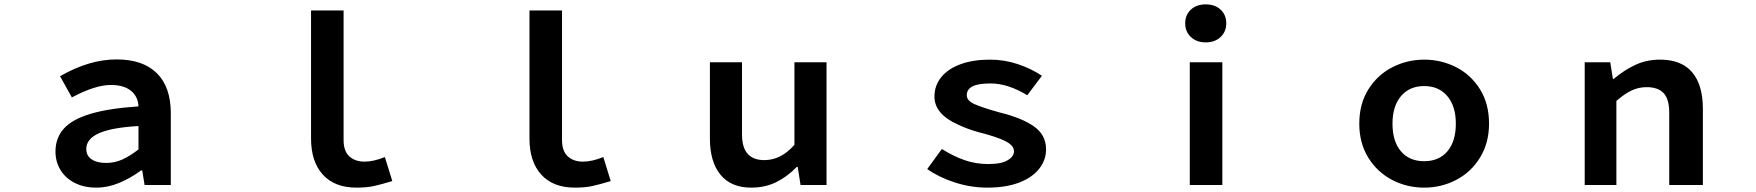

<svg xmlns="http://www.w3.org/2000/svg" viewBox="-20 -847 8040 879"><path d="M234 -153Q234 -216 273 -259Q311 -301 395 -326Q479 -351 614 -360Q612 -405 579.5 -431.5Q547 -458 487 -458Q416 -458 309 -401L255 -498Q388 -575 514 -575Q634 -575 698 -512Q762 -449 762 -328V0H642L631 -67H626Q579 -32 526.5 -10Q474 12 421 12Q364 12 321.5 -10Q279 -32 256.5 -69.5Q234 -107 234 -153ZM614 -163V-270Q491 -263 433 -237Q375 -211 375 -165Q375 -134 399.5 -117.5Q424 -101 466 -101Q505 -101 540.5 -117Q576 -133 614 -163Z M1404 -213V-799H1553V-206Q1553 -155 1579.5 -131Q1606 -107 1649 -107Q1690 -107 1742 -128L1776 -18Q1723 -2 1690.5 5Q1658 12 1612 12Q1512 12 1458 -47.5Q1404 -107 1404 -213Z M2404 -213V-799H2553V-206Q2553 -155 2579.5 -131Q2606 -107 2649 -107Q2690 -107 2742 -128L2776 -18Q2723 -2 2690.5 5Q2658 12 2612 12Q2512 12 2458 -47.5Q2404 -107 2404 -213Z M3230 -213V-562H3377V-231Q3377 -114 3479 -114Q3517 -114 3551 -131Q3585 -148 3617 -184V-562H3764V0H3645L3632 -83H3628Q3583 -37 3532.5 -12.5Q3482 12 3419 12Q3327 12 3278.5 -47Q3230 -106 3230 -213Z M4225 -73 4292 -165Q4344 -132 4395.5 -114Q4447 -96 4504 -96Q4566 -96 4594 -114Q4622 -130 4622 -155Q4622 -181 4582.5 -201Q4543 -221 4463 -241Q4411 -255 4365 -277Q4258 -325 4258 -405Q4258 -455 4289 -493.5Q4320 -532 4377.5 -553Q4435 -574 4512 -574Q4579 -574 4641 -553Q4703 -532 4750 -500L4683 -411Q4594 -465 4515 -465Q4458 -465 4432 -451.5Q4406 -438 4406 -411Q4406 -386 4442 -370Q4478 -354 4557 -332Q4659 -307 4714 -268Q4769 -229 4769 -163Q4769 -115 4738 -75Q4706 -34 4645.5 -11Q4585 12 4500 12Q4425 12 4352 -11.5Q4279 -35 4225 -73Z M5427 -562H5576V0H5427ZM5406 -740Q5406 -779 5432 -803Q5458 -827 5500 -827Q5542 -827 5568 -803Q5594 -779 5594 -740Q5594 -702 5568 -677.5Q5542 -653 5500 -653Q5458 -653 5432 -677.5Q5406 -702 5406 -740Z M6203 -281Q6203 -372 6245 -438.5Q6287 -505 6355 -539.5Q6423 -574 6500 -574Q6578 -574 6646 -539.5Q6714 -505 6755.5 -438.5Q6797 -372 6797 -281Q6797 -193 6756 -126Q6715 -59 6647 -23.5Q6579 12 6500 12Q6421 12 6353 -23.5Q6285 -59 6244 -125.5Q6203 -192 6203 -281ZM6645 -281Q6645 -361 6606 -407Q6567 -453 6500 -453Q6433 -453 6394 -407Q6355 -361 6355 -281Q6355 -200 6393.5 -154.5Q6432 -109 6500 -109Q6568 -109 6606.5 -154.5Q6645 -200 6645 -281Z M7235 -562H7352L7364 -486H7368Q7417 -527 7468 -550.5Q7519 -574 7580 -574Q7678 -574 7727 -516Q7776 -458 7776 -349V0H7622V-331Q7622 -394 7596 -421Q7570 -448 7519 -448Q7482 -448 7450 -433Q7418 -418 7380 -385V0H7235Z"/></svg>

Font: Merged Yaku Han JP
Style: Bold
Weight: 700
Designer: Ryoko NISHIZUKA 西塚涼子 (kana, bopomofo & ideographs); Paul D. Hunt (Latin, Greek & Cyrillic); Sandoll Communications 산돌커뮤니
Foundry: Adobe
Version: Version 2.004